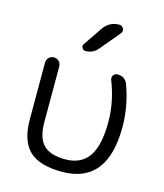

<svg xmlns="http://www.w3.org/2000/svg" viewBox="-114 -842 800 938"><g transform="rotate(15 286.0 -373.5)"><path d="M287 10Q173 10 121.5 -39.5Q70 -89 70 -197V-484Q70 -499 80.5 -509.5Q91 -520 106 -520Q121 -520 131.5 -509.5Q142 -499 142 -484V-203Q142 -123 176.5 -88Q211 -53 287 -53Q366 -53 405 -108Q444 -163 444 -284Q444 -385 404 -486Q400 -499 407 -509.5Q414 -520 428 -520Q467 -520 480 -484Q517 -382 517 -277Q517 10 287 10ZM294 -715Q323 -757 373 -757Q388 -757 394.5 -743Q401 -729 391 -718L308 -619Q284 -590 246 -590Q234 -590 228.5 -600.5Q223 -611 230 -621Z"/></g></svg>

Font: Rounded Mplus 1c
Style: Regular
Weight: 400
Version: Version 1.059.20150529